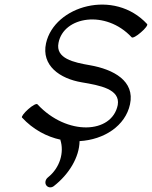

<svg xmlns="http://www.w3.org/2000/svg" viewBox="-20 -586 657 830"><path d="M75 -78C123 -26 182 5 242 18L241 19C258 72 240 139 187 181C176 190 173 205 180 215C187 225 201 227 212 219C279 167 323 93 324 24C430 18 522 -42 542 -135C564 -236 471 -286 369 -304C299 -316 219 -333 233 -401C255 -515 437 -545 549 -425C553 -420 571 -430 589 -446C608 -462 620 -478 616 -482C474 -636 215 -561 179 -399C158 -303 238 -246 334 -230C411 -217 501 -201 489 -132C464 -7 269 2 142 -135C138 -140 120 -130 102 -114C84 -98 72 -82 75 -78Z"/></svg>

Font: Nupuram Light Oblique
Style: Regular
Weight: 300
Designer: Santhosh Thottingal (santhosh.thottingal@gmail.com)
Foundry: SMC
Version: Version 1.000